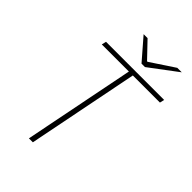

<svg xmlns="http://www.w3.org/2000/svg" viewBox="-242 -932 1032 1032"><g transform="rotate(45 274.0 -416.0)"><path d="M180 0 306 -634H100L106 -660H548L542 -634H336L210 0ZM324 -712 220 -832H250L336 -742H340L476 -832H510L350 -712Z"/></g></svg>

Font: Source Sans 3 VF
Style: Italic
Weight: 200
Italic angle: -11°
Designer: Paul D. Hunt
Foundry: Adobe Systems Incorporated
Version: Version 3.042;hotconv 1.0.118;makeotfexe 2.5.65603